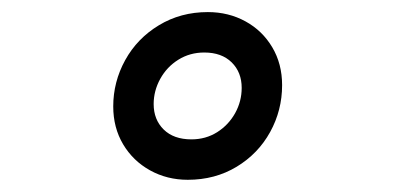

<svg xmlns="http://www.w3.org/2000/svg" viewBox="-20 -610 640 313"><path d="M439.9 -471.2Q439.9 -430.2 420.4 -394.8Q400.9 -359.4 365.7 -338.1Q330.6 -316.9 286.1 -316.9Q252.4 -316.9 224.6 -332.3Q196.8 -347.7 180.7 -374.8Q164.6 -401.9 164.6 -436.5Q164.6 -476.6 184.1 -512Q203.6 -547.4 239 -568.8Q274.4 -590.3 318.8 -590.3Q352.5 -590.3 380.1 -575.2Q407.7 -560.1 423.8 -533Q439.9 -505.9 439.9 -471.2ZM230.5 -440.4Q230.5 -415 246.8 -398.9Q263.2 -382.8 292 -382.8Q315.4 -382.8 334 -394.5Q352.5 -406.2 363.3 -425.5Q374 -444.8 374 -466.8Q374 -492.2 357.7 -508.3Q341.3 -524.4 313 -524.4Q289.6 -524.4 270.8 -512.7Q252 -501 241.2 -481.4Q230.5 -461.9 230.5 -440.4Z"/></svg>

Font: Courier Prime
Style: Italic
Weight: 400
Italic angle: -10°
Designer: Alan Dague-Greene
Foundry: Quote-Unquote Apps
Version: Version 3.018